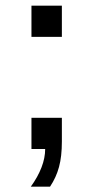

<svg xmlns="http://www.w3.org/2000/svg" viewBox="-20 -541 336 697"><path d="M204.6 -520.5V-407.2H94.2V-520.5ZM204.6 -27.3Q204.6 26.9 194.3 64.9Q184.1 103 161.6 136.7H91.8Q117.2 101.6 130.6 66.9Q144 32.2 144 0H94.2V-113.3H204.6Z"/></svg>

Font: Arimo Medium
Style: Regular
Weight: 500
Designer: Steve Matteson
Foundry: Monotype Imaging Inc.
Version: Version 1.33